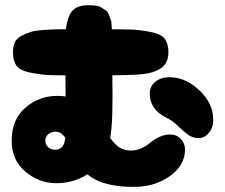

<svg xmlns="http://www.w3.org/2000/svg" viewBox="-20 -722 868 741"><path d="M506 -1Q582 -3 638 -44Q694 -85 694 -145Q694 -169 677.5 -186Q661 -203 637 -203Q599 -203 561 -172Q523 -141 486 -141Q452 -141 429 -162Q406 -183 379 -231Q346 -291 304 -321.5Q262 -352 201 -352Q131 -352 78 -306.5Q25 -261 25 -179Q25 -104 78 -59.5Q131 -15 197 -15Q275 -15 333.5 -61Q392 -107 406 -194Q412 -231 413.5 -290Q415 -349 413.5 -438Q412 -527 412 -542Q412 -547 412 -570Q412 -593 412 -598.5Q412 -604 411 -622.5Q410 -641 407.5 -646Q405 -651 400.5 -664Q396 -677 389.5 -681Q383 -685 373.5 -691.5Q364 -698 351 -700Q338 -702 321 -702Q290 -702 271.5 -690.5Q253 -679 244.5 -654Q236 -629 234 -606Q232 -583 232 -542Q232 -490 233 -362Q234 -234 234 -225Q234 -180 224.5 -162Q215 -144 192 -144Q177 -144 166 -154Q155 -164 155 -179Q155 -194 166 -204Q177 -214 194 -214Q209 -214 220.5 -203.5Q232 -193 238 -182Q244 -171 256 -144.5Q268 -118 275 -104Q305 -45 363 -22Q421 1 506 -1ZM330 -431Q497 -431 532 -436Q615 -446 627 -496Q630 -507 630 -520Q630 -553 616 -572Q602 -591 559.5 -599Q517 -607 486 -608Q455 -609 377 -609Q346 -609 330 -609Q315 -609 287 -609Q235 -609 211 -609Q187 -609 150.5 -606.5Q114 -604 97.5 -598.5Q81 -593 62.5 -583.5Q44 -574 37 -558Q30 -542 30 -520Q30 -487 44 -468Q58 -449 100.5 -441Q143 -433 174 -432Q205 -431 283 -431Q314 -431 330 -431ZM747 -189Q769 -189 786 -209Q803 -229 803 -259Q803 -323 749.5 -373.5Q696 -424 634 -424Q601 -424 579.5 -406.5Q558 -389 558 -361Q558 -300 620 -269Q644 -258 666 -236.5Q688 -215 706 -202Q724 -189 747 -189Z"/></svg>

Font: Cherry Bomb
Style: Regular
Weight: 400
Designer: satsuyako
Foundry: satsuyako
Version: Version 4.0